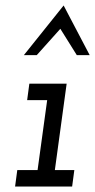

<svg xmlns="http://www.w3.org/2000/svg" viewBox="-20 -680 347 700"><path d="M43 -60 35 0H243L251 -60H180L223 -375H87L79 -315H152L117 -60ZM212 -660Q176 -615 139.5 -569.5Q103 -524 67 -479H114Q135 -503 157 -527Q179 -551 200 -575Q218 -547 230 -527Q242 -507 260 -479H307Q283 -524 259.5 -569.5Q236 -615 212 -660Z"/></svg>

Font: Josefin Slab Thin SemiBold
Style: Italic
Weight: 600
Italic angle: -12°
Version: Version 2.000